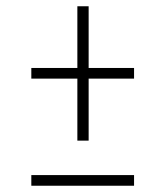

<svg xmlns="http://www.w3.org/2000/svg" viewBox="-20 -592 465 613"><path d="M227 -143V-341H80V-375H227V-572H263V-375H408V-341H263V-143ZM80 1V-33H408V1Z"/></svg>

Font: Noto Serif ExtraCondensed ExtraLight
Style: Italic
Weight: 200
Width: 2
Italic angle: -12°
Designer: Monotype Design Team
Foundry: Monotype Imaging Inc.
Version: Version 2.014; ttfautohint (v1.8.4.7-5d5b)